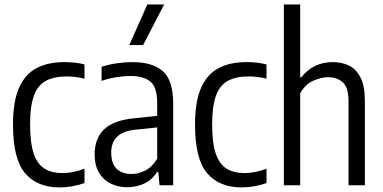

<svg xmlns="http://www.w3.org/2000/svg" viewBox="-20 -828 1710 858"><path d="M246 9.5Q146 9.5 92 -54.2Q38 -118 38 -271Q38 -374 65 -435.2Q92 -496.5 143.2 -523.5Q194.5 -550.5 268 -550.5Q289.5 -550.5 312.5 -548.2Q335.5 -546 357.5 -540V-476.5Q335.5 -482 314.2 -484.2Q293 -486.5 278.5 -486.5Q222.5 -486.5 186.2 -467.5Q150 -448.5 132.2 -402Q114.5 -355.5 114.5 -273Q114.5 -189 130.8 -141.5Q147 -94 179.5 -74.2Q212 -54.5 260 -54.5Q280.5 -54.5 304.5 -59Q328.5 -63.5 357.5 -74V-10Q329 0 301 4.8Q273 9.5 246 9.5Z M549 8.5Q484 8.5 443.5 -29.5Q403 -67.5 403 -138Q403 -210 445.8 -250.5Q488.5 -291 580.5 -299.5L682.5 -310.5V-367Q682.5 -438 652.2 -463.2Q622 -488.5 561 -488.5Q534 -488.5 500.8 -483.2Q467.5 -478 434 -466.5V-529.5Q463.5 -539.5 501 -545Q538.5 -550.5 571 -550.5Q661.5 -550.5 707.8 -509.8Q754 -469 754 -364V0H693L687.5 -60H682.5Q659.5 -24.5 625 -8Q590.5 8.5 549 8.5ZM477 -146.5Q477 -97 501 -73.8Q525 -50.5 568.5 -50.5Q596.5 -50.5 627.2 -65Q658 -79.5 682.5 -118.5V-258.5L585.5 -248.5Q477 -238 477 -146.5ZM557.5 -626.5 638.5 -808H713.5L619.5 -626.5Z M1059.5 9.5Q959.5 9.5 905.5 -54.2Q851.5 -118 851.5 -271Q851.5 -374 878.5 -435.2Q905.5 -496.5 956.8 -523.5Q1008 -550.5 1081.5 -550.5Q1103 -550.5 1126 -548.2Q1149 -546 1171 -540V-476.5Q1149 -482 1127.8 -484.2Q1106.5 -486.5 1092 -486.5Q1036 -486.5 999.8 -467.5Q963.5 -448.5 945.8 -402Q928 -355.5 928 -273Q928 -189 944.2 -141.5Q960.5 -94 993 -74.2Q1025.5 -54.5 1073.5 -54.5Q1094 -54.5 1118 -59Q1142 -63.5 1171 -74V-10Q1142.5 0 1114.5 4.8Q1086.5 9.5 1059.5 9.5Z M1248.5 0V-808H1321.5V-482H1326Q1379.5 -550.5 1467.5 -550.5Q1507.5 -550.5 1539.8 -534.8Q1572 -519 1591.2 -481Q1610.5 -443 1610.5 -377.5V0H1537.5V-374.5Q1537.5 -437 1512 -460Q1486.5 -483 1445.5 -483Q1416.5 -483 1380.5 -467.5Q1344.5 -452 1321.5 -411V0Z"/></svg>

Font: Encode Sans Condensed
Style: Regular
Weight: 400
Width: 3
Designer: Multiple Designers
Foundry: Impallari Type
Version: Version 3.000; ttfautohint (v1.8.3) -l 8 -r 50 -G 200 -x 14 